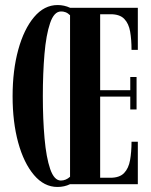

<svg xmlns="http://www.w3.org/2000/svg" viewBox="-20 -731 600 762"><path d="M208 11Q155 11 114.8 -36.5Q74.5 -84 52.2 -165.2Q30 -246.5 30 -349Q30 -452 52.5 -533.8Q75 -615.5 115.2 -663.2Q155.5 -711 208.5 -711Q235 -711 258.5 -700H527V-533H502Q502 -573.5 496.5 -605.5Q491 -637.5 473.2 -656Q455.5 -674.5 419 -674.5H377.5V-373H497V-425.5H522V-296.5H497V-347.5H377.5V-25.5H418Q454.5 -25.5 472.5 -44.2Q490.5 -63 496.2 -95.5Q502 -128 502 -168.5H527V0H258Q235.5 11 208 11ZM150 -349Q150 -258 156.8 -182Q163.5 -106 179.2 -60.2Q195 -14.5 221.5 -14.5Q241.5 -14.5 258 -29.5V-670.5Q249.5 -679 240 -682.5Q230.5 -686 222 -685.5Q194.5 -685.5 178.8 -639.2Q163 -593 156.5 -516.5Q150 -440 150 -349Z"/></svg>

Font: Imbue 50pt
Style: Bold
Weight: 700
Designer: Tyler Finck
Foundry: Etcetera Type Company
Version: Version 1.102; ttfautohint (v1.8.3)